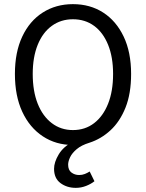

<svg xmlns="http://www.w3.org/2000/svg" viewBox="-20 -688 704 927"><path d="M346 219Q303 219 272 196Q241 173 241 127Q241 95 263.5 57.5Q286 20 331 -3L332 12Q250 12 186.5 -30Q123 -72 87.5 -148.5Q52 -225 52 -331Q52 -436 87.5 -511.5Q123 -587 186.5 -627.5Q250 -668 332 -668Q415 -668 478 -627.5Q541 -587 577 -511.5Q613 -436 613 -331Q613 -236 586 -168.5Q559 -101 513.5 -59Q468 -17 412 1Q373 13 350.5 32Q328 51 318.5 71Q309 91 309 107Q309 133 325 145Q341 157 362 157Q377 157 389.5 152Q402 147 413 140L436 187Q420 200 396 209.5Q372 219 346 219ZM332 -60Q391 -60 434.5 -93.5Q478 -127 502 -187.5Q526 -248 526 -331Q526 -412 502 -471.5Q478 -531 434.5 -563Q391 -595 332 -595Q274 -595 230 -563Q186 -531 162 -471.5Q138 -412 138 -331Q138 -248 162 -187.5Q186 -127 230 -93.5Q274 -60 332 -60Z"/></svg>

Font: Source Sans 3 ExtraLight
Style: Regular
Weight: 400
Version: Version 3.052;hotconv 1.1.0;makeotfexe 2.6.0